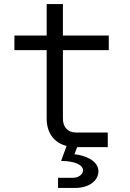

<svg xmlns="http://www.w3.org/2000/svg" viewBox="-20 -725 640 946"><path d="M266 201H350C419 201 465 165 465 119C465 66 398 40 347 35L360 0H511V-72H355C315 -72 290 -98 290 -140V-478H516V-550H290V-705H210V-550H51V-478H210V-140C210 -70 247 -21 308 -6L281 68C349 68 389 88 389 114C389 133 369 151 339 151H266Z"/></svg>

Font: JetBrains Mono Light
Style: Regular
Weight: 336
Monospace: yes
Designer: Philipp Nurullin, Konstantin Bulenkov
Foundry: JetBrains
Version: Version 2.305